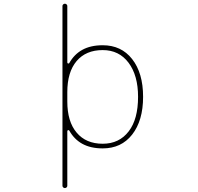

<svg xmlns="http://www.w3.org/2000/svg" viewBox="-20 -792 1040 1007"><path d="M307.6 182.6V-760.7Q307.6 -765.6 311.5 -769Q315.4 -772.5 320.3 -772.5Q325.2 -772.5 329.1 -769Q333 -765.6 333 -760.7V-464.8Q333 -460 336.9 -459H337.9Q341.8 -458 343.8 -461.9Q369.1 -506.8 411.1 -530.3Q455.1 -554.7 518.6 -554.7Q567.4 -554.7 606 -536.6Q644.5 -518.6 672.9 -482.4Q730.5 -409.2 730.5 -284.2Q730.5 -159.2 672.9 -85.9Q644.5 -49.8 606 -31.7Q567.4 -13.7 518.6 -13.7Q455.1 -13.7 411.1 -38.1Q369.1 -61.5 343.8 -106.4Q341.8 -110.4 337.9 -109.4H336.9Q333 -108.4 333 -103.5V182.6Q333 187.5 329.1 190.9Q325.2 194.3 320.3 194.3Q315.4 194.3 311.5 190.9Q307.6 187.5 307.6 182.6ZM518.6 -529.3Q430.7 -529.3 381.8 -471.7Q333 -414.1 333 -308.6V-259.8Q333 -154.3 381.8 -96.7Q430.7 -38.1 518.6 -38.1Q605.5 -38.1 655.3 -103.5Q704.1 -167 704.1 -284.2Q704.1 -396.5 654.3 -462.9Q604.5 -529.3 518.6 -529.3Z"/></svg>

Font: Rounded-X Mgen+ 1m thin
Style: Regular
Weight: 100
Designer: [Source Han Sans]
Ryoko NISHIZUKA  (kana & ideographs); Paul D. Hunt (Latin, Greek & Cyrillic); Wenlong ZHANG  (bopomofo
Version: Version 1.059.20150602